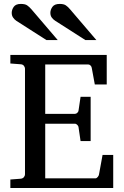

<svg xmlns="http://www.w3.org/2000/svg" viewBox="-20 -948 623 968"><path d="M550.8 0H32.2V-43L84 -46.9Q94.7 -47.9 100.3 -54.7Q106 -61.5 106 -68.8V-602.1Q106 -609.4 100.3 -616.5Q94.7 -623.5 84 -624L32.2 -627.9V-670.9H518.1V-522H458L442.9 -604Q442.4 -611.3 437 -617.2Q431.6 -623 424.8 -623H208V-374H357.9Q364.7 -374 370.4 -379.9Q376 -385.7 376 -391.1L386.2 -460H437V-236.8H386.2L376 -306.2Q376 -311.5 370.1 -317.9Q364.3 -324.2 357.9 -324.2H208V-48.8H460.9Q467.3 -48.8 472.9 -55.9Q478.5 -63 479 -67.9L497.1 -167H550.8ZM465.8 -746.1H410.2L258.3 -843.3Q247.6 -850.1 240.7 -859.9Q233.9 -869.6 233.9 -883.3Q233.9 -898.9 244.4 -913.6Q254.9 -928.2 281.2 -928.2Q301.3 -928.2 311.8 -921.1Q322.3 -914.1 333 -901.4ZM271 -746.1H213.9L62 -843.3Q52.2 -850.1 45.7 -859.9Q39.1 -869.6 39.1 -883.3Q39.1 -898.9 49.3 -913.6Q59.6 -928.2 85 -928.2Q106.4 -928.2 116.7 -921.1Q127 -914.1 138.2 -901.4Z"/></svg>

Font: Charis
Style: Regular
Weight: 400
Designer: Walt Agee, Miriam Martin, Annie Olsen, Victor Gaultney, Lorna Priest, Alan Ward, Bob Hallissy, Martin Hosken, Sharon Cor
Foundry: SIL Global
Version: Version 7.000